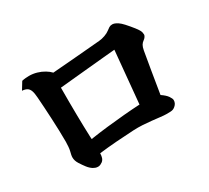

<svg xmlns="http://www.w3.org/2000/svg" viewBox="-129 -898 1179 1082"><g transform="rotate(-30 460.0 -357.5)"><path d="M147.9 -668Q172.9 -668 197.5 -660.9Q222.2 -653.8 243.2 -641.1Q262.2 -629.9 275.9 -615.2Q367.2 -622.1 443.4 -628.7Q519.5 -635.3 588.9 -641.1Q607.4 -642.6 627.7 -649.9Q647.9 -657.2 660.2 -667Q668.5 -673.8 677.5 -679.4Q686.5 -685.1 699.2 -685.1Q709.5 -685.1 721.9 -678.7Q734.4 -672.4 747.1 -661.1Q752.4 -656.7 762 -646.2Q771.5 -635.7 782 -623.3Q792.5 -610.8 801.3 -599.6Q810.1 -588.4 814 -582Q822.3 -569.3 824.2 -560.8Q826.2 -552.2 826.2 -545.9Q826.2 -539.6 820.6 -531.5Q814.9 -523.4 808.1 -519Q796.9 -511.2 790.3 -500.2Q783.7 -489.3 779.8 -467.8Q771 -417 759.8 -350.6Q748.5 -284.2 735.8 -204.1Q762.7 -186 774.4 -169.2Q786.1 -152.3 786.1 -142.1Q786.1 -131.3 781.7 -122.6Q777.3 -113.8 769 -106.9Q761.7 -100.6 754.6 -97.9Q747.6 -95.2 737.8 -94.7Q728 -94.2 711.9 -94.2Q696.3 -94.2 672.1 -97.2Q647.9 -100.1 620.1 -103Q593.3 -106 563.2 -107.7Q533.2 -109.4 503.9 -107.9Q446.3 -105 387.9 -100.6Q329.6 -96.2 277.3 -89.8Q276.9 -72.3 272.7 -60.5Q268.6 -48.8 258.8 -41Q252.9 -36.6 245.4 -33.2Q237.8 -29.8 230 -29.8Q220.7 -29.8 212.9 -32.7Q205.1 -35.6 199.2 -39.1Q182.6 -49.8 169.7 -66.7Q156.7 -83.5 143.1 -105Q129.9 -126 129.9 -147Q129.9 -155.3 131.8 -164.3Q133.8 -173.3 136.2 -183.1Q139.2 -195.3 140.6 -211.4Q142.1 -227.5 142.1 -243.2Q142.1 -278.3 140.9 -317.1Q139.6 -356 137.7 -395Q135.7 -434.1 133.5 -470.7Q131.3 -507.3 128.9 -538.1Q127 -567.4 121.1 -583.5Q115.2 -599.6 103.5 -606.7Q91.8 -613.8 71.8 -615.2L101.1 -663.1Q113.8 -666 126 -667Q138.2 -668 147.9 -668ZM274.9 -199.2Q275.4 -195.3 275.4 -191.2Q275.4 -187 275.9 -183.1Q329.1 -191.4 387.5 -198Q445.8 -204.6 502.4 -209.5Q559.1 -214.4 606.4 -216.8L638.2 -555.2Q604.5 -552.2 560.3 -548.1Q516.1 -543.9 466.8 -539.3Q417.5 -534.7 367.2 -529.8Q316.9 -524.9 270.5 -520.5Q270 -424.8 271.2 -341.8Q272.5 -258.8 274.9 -199.2Z"/></g></svg>

Font: BIZ UDPMincho
Style: Bold
Weight: 700
Designer: TypeBank Co., Ltd.
Foundry: Morisawa Inc.
Version: Version 1.06